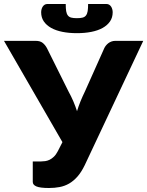

<svg xmlns="http://www.w3.org/2000/svg" viewBox="-37 -933 737 961"><path d="M680 -728.5 387 -106Q370 -71 350.5 -49Q331 -27 308.8 -14.2Q286.5 -1.5 261.5 3.2Q236.5 8 208 8Q164 8 145.5 0.2Q127 -7.5 127 -22.5V-125H169Q178.5 -125 189.2 -126.5Q200 -128 211 -133.2Q222 -138.5 232.8 -148.8Q243.5 -159 252.5 -176.5L275.5 -221.5L-17 -728.5H142Q164 -728.5 176.8 -718.2Q189.5 -708 198 -692L306 -475Q319.5 -450.5 330 -426Q340.5 -401.5 348.5 -376.5Q356 -401.5 366 -426Q376 -450.5 388 -475L485 -692Q488 -698.5 493.2 -705Q498.5 -711.5 505.2 -716.8Q512 -722 520.8 -725.2Q529.5 -728.5 540 -728.5ZM348 -842Q365 -842 376 -844.8Q387 -847.5 393.2 -855.5Q399.5 -863.5 401.8 -877.2Q404 -891 404 -913H496Q504 -913 509.8 -909.2Q515.5 -905.5 519.2 -899.8Q523 -894 525 -886.5Q527 -879 527 -871.5Q527 -845.5 513.8 -826Q500.5 -806.5 476.8 -793.2Q453 -780 420.2 -773.5Q387.5 -767 348 -767Q308.5 -767 275.8 -773.5Q243 -780 219.2 -793.2Q195.5 -806.5 182.2 -826Q169 -845.5 169 -871.5Q169 -879 171 -886.5Q173 -894 176.8 -899.8Q180.5 -905.5 186.2 -909.2Q192 -913 200 -913H292Q292 -891 294.2 -877.2Q296.5 -863.5 302.8 -855.5Q309 -847.5 319.8 -844.8Q330.5 -842 348 -842Z"/></svg>

Font: Lato ExtraBold
Style: Regular
Weight: 800
Designer: Lukasz Dziedzic with Adam Twardoch and Botio Nikoltchev
Foundry: tyPoland Lukasz Dziedzic
Version: Version 2.015; 2015-08-06; http://www.latofonts.com/